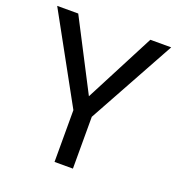

<svg xmlns="http://www.w3.org/2000/svg" viewBox="-129 -818 859 925"><g transform="rotate(20 300.5 -355.5)"><path d="M115.2 -710.9 299.8 -354 484.9 -710.9H591.8L346.7 -265.6V0H252.4V-265.6L7.3 -710.9Z"/></g></svg>

Font: RobotoDEMO
Style: Regular
Weight: 400
Designer: Christian Robertson
Foundry: Google
Version: Version 2.136